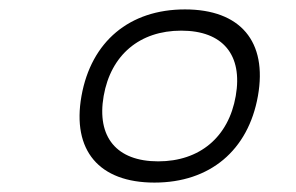

<svg xmlns="http://www.w3.org/2000/svg" viewBox="-20 -723 626 406"><path d="M306.6 -336.9C423.8 -336.9 504.9 -404.8 525.4 -520C545.9 -635.3 488.3 -703.1 371.1 -703.1C253.9 -703.1 172.9 -635.3 152.3 -520C131.8 -404.8 189.5 -336.9 306.6 -336.9ZM314.5 -381.8C226.6 -381.8 184.1 -433.1 199.2 -520C214.4 -606.9 275.4 -658.2 363.3 -658.2C451.2 -658.2 493.7 -606.9 478.5 -520C463.4 -433.1 402.3 -381.8 314.5 -381.8Z"/></svg>

Font: Cascadia Code PL ExtraLight
Style: Italic
Weight: 200
Italic angle: -10°
Monospace: yes
Designer: Aaron Bell
Foundry: Saja Typeworks
Version: Version 2404.023